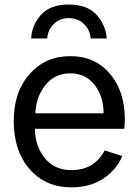

<svg xmlns="http://www.w3.org/2000/svg" viewBox="-20 -801 603 839"><path d="M116.2 -632.8Q119.1 -692.4 159.7 -736.8Q200.2 -781.2 280.3 -781.2Q361.3 -781.2 401.9 -736.3Q442.4 -691.4 446.3 -632.8H376Q374 -668.9 347.7 -695.3Q321.3 -721.7 280.3 -721.7Q241.2 -721.7 214.8 -695.8Q188.5 -669.9 186.5 -632.8ZM40 -272.5Q40 -399.4 109.4 -477.5Q178.7 -555.7 287.1 -555.7Q395.5 -555.7 460.4 -478.5Q525.4 -401.4 525.4 -281.2Q525.4 -265.6 523.4 -238.3H132.8Q132.8 -164.1 175.3 -110.8Q217.8 -57.6 292 -57.6Q391.6 -57.6 437.5 -143.6L514.6 -119.1Q489.3 -59.6 432.1 -21Q375 17.6 291 17.6Q178.7 17.6 109.4 -62Q40 -141.6 40 -272.5ZM134.8 -305.7H432.6Q432.6 -378.9 393.6 -429.7Q354.5 -480.5 287.1 -480.5Q218.8 -480.5 177.7 -428.2Q136.7 -376 134.8 -305.7Z"/></svg>

Font: Gothic A1 Medium
Style: Regular
Weight: 500
Designer: HanYang I&C Co.,Ltd.
Foundry: HanYang I&C Co.,Ltd.
Version: Version 2.50